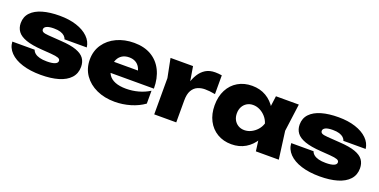

<svg xmlns="http://www.w3.org/2000/svg" viewBox="-19 -1225 3706 1876"><g transform="rotate(20 1834.0 -286.5)"><path d="M740 -191Q740 -122 697.5 -75.5Q655 -29 577.5 -6Q500 17 394 17Q285 17 202.5 -9Q120 -35 73.5 -83Q27 -131 24 -194H256Q263 -173 282 -158Q301 -143 331.5 -135Q362 -127 406 -127Q460 -127 488.5 -138.5Q517 -150 517 -172Q517 -191 494.5 -199.5Q472 -208 419 -212L322 -219Q217 -226 155 -248Q93 -270 66 -306.5Q39 -343 39 -393Q39 -459 81 -503Q123 -547 198 -568.5Q273 -590 374 -590Q473 -590 550 -565Q627 -540 673.5 -494.5Q720 -449 727 -389H495Q490 -408 474 -422.5Q458 -437 431 -445.5Q404 -454 363 -454Q313 -454 288 -442Q263 -430 263 -409Q263 -392 278.5 -383.5Q294 -375 337 -372L466 -363Q570 -357 629.5 -335.5Q689 -314 714.5 -278Q740 -242 740 -191Z M1163 17Q1057 17 974 -21Q891 -59 843 -128Q795 -197 795 -289Q795 -379 841.5 -447Q888 -515 968.5 -552.5Q1049 -590 1149 -590Q1254 -590 1328 -546.5Q1402 -503 1441.5 -423Q1481 -343 1481 -235H982V-348H1349L1282 -310Q1277 -353 1260.5 -381.5Q1244 -410 1216.5 -425Q1189 -440 1151 -440Q1109 -440 1079.5 -422Q1050 -404 1034.5 -372Q1019 -340 1019 -299Q1019 -248 1041.5 -213Q1064 -178 1110 -159.5Q1156 -141 1224 -141Q1289 -141 1351.5 -158Q1414 -175 1466 -208V-74Q1405 -30 1325 -6.5Q1245 17 1163 17Z M1531 -573H1765L1799 -370V0H1570V-377ZM2060 -584V-389Q2028 -395 2001.5 -397.5Q1975 -400 1953 -400Q1912 -400 1877 -384.5Q1842 -369 1820.5 -331.5Q1799 -294 1799 -228L1757 -280Q1766 -342 1781.5 -397.5Q1797 -453 1824 -496.5Q1851 -540 1891.5 -565Q1932 -590 1991 -590Q2007 -590 2024 -588.5Q2041 -587 2060 -584Z M2627 0 2600 -204 2628 -286 2600 -367 2627 -573H2865L2827 -287L2865 0ZM2678 -286Q2666 -195 2625.5 -126.5Q2585 -58 2521.5 -20.5Q2458 17 2376 17Q2293 17 2229 -21Q2165 -59 2129.5 -127.5Q2094 -196 2094 -286Q2094 -378 2129.5 -446.5Q2165 -515 2229 -552.5Q2293 -590 2376 -590Q2458 -590 2521.5 -553Q2585 -516 2626 -447.5Q2667 -379 2678 -286ZM2325 -286Q2325 -248 2340.5 -219Q2356 -190 2384 -173Q2412 -156 2448 -156Q2485 -156 2519 -173Q2553 -190 2579 -219Q2605 -248 2617 -286Q2605 -324 2579 -353.5Q2553 -383 2519 -400Q2485 -417 2448 -417Q2412 -417 2384 -400Q2356 -383 2340.5 -353.5Q2325 -324 2325 -286Z M3640 -191Q3640 -122 3597.5 -75.5Q3555 -29 3477.5 -6Q3400 17 3294 17Q3185 17 3102.5 -9Q3020 -35 2973.5 -83Q2927 -131 2924 -194H3156Q3163 -173 3182 -158Q3201 -143 3231.5 -135Q3262 -127 3306 -127Q3360 -127 3388.5 -138.5Q3417 -150 3417 -172Q3417 -191 3394.5 -199.5Q3372 -208 3319 -212L3222 -219Q3117 -226 3055 -248Q2993 -270 2966 -306.5Q2939 -343 2939 -393Q2939 -459 2981 -503Q3023 -547 3098 -568.5Q3173 -590 3274 -590Q3373 -590 3450 -565Q3527 -540 3573.5 -494.5Q3620 -449 3627 -389H3395Q3390 -408 3374 -422.5Q3358 -437 3331 -445.5Q3304 -454 3263 -454Q3213 -454 3188 -442Q3163 -430 3163 -409Q3163 -392 3178.5 -383.5Q3194 -375 3237 -372L3366 -363Q3470 -357 3529.5 -335.5Q3589 -314 3614.5 -278Q3640 -242 3640 -191Z"/></g></svg>

Font: Unbounded ExtraBold
Style: Regular
Weight: 800
Designer: Luke Prowse, Jean-Baptiste Morizot, Fátima Lázaro, Florian Runge
Foundry: NaN
Version: Version 1.701;gftools[0.9.28.dev5+ged2979d]